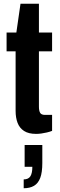

<svg xmlns="http://www.w3.org/2000/svg" viewBox="-20 -700 317 1021"><path d="M172 12Q132 12 108 -3.5Q84 -19 73.5 -46.5Q63 -74 63 -110V-427H15V-527H67L89 -680H187V-527H257V-427H187V-133Q187 -111 193.5 -100Q200 -89 219 -89H257V-4Q244 1 229 4.5Q214 8 199.5 10Q185 12 172 12ZM106 301V254Q131 254 141.5 237.5Q152 221 152 187H111V71H205V167Q205 217 194 246Q183 275 161 288Q139 301 106 301Z"/></svg>

Font: Archivo Condensed
Style: Bold
Weight: 700
Width: 3
Designer: Hector Gatti
Foundry: Omnibus-Type
Version: Version 2.001